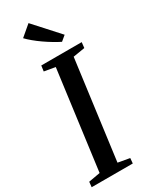

<svg xmlns="http://www.w3.org/2000/svg" viewBox="-255 -1040 864 1092"><g transform="rotate(-30 177.0 -494.0)"><path d="M-5 0 -1.5 -34 74.5 -47.5 160 -694 88 -706.5 93 -743H358.5L354.5 -706.5L277.5 -694L192 -47.5L268 -34L265 0ZM262.5 -800.5Q242 -810.5 216.5 -825.8Q191 -841 165.5 -858.8Q140 -876.5 117.8 -895Q95.5 -913.5 81 -929L150.5 -988L295.5 -828Z"/></g></svg>

Font: Merriweather 60pt Medium
Style: Italic
Weight: 500
Italic angle: -7.8°
Version: Version 2.101